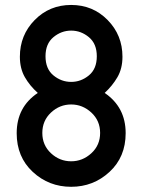

<svg xmlns="http://www.w3.org/2000/svg" viewBox="-20 -737 566 764"><path d="M161.1 -513.2Q161.1 -462.9 192.6 -437Q224.1 -411.1 263.2 -411.1Q302.2 -411.1 333.7 -437Q365.2 -462.9 365.2 -513.2Q365.2 -563 333.7 -589.1Q302.2 -615.2 263.2 -615.2Q224.1 -615.2 192.6 -589.1Q161.1 -563 161.1 -513.2ZM46.4 -207Q46.4 -311 130.4 -367.2Q98.6 -395.5 78.9 -429.9Q59.1 -464.4 59.1 -511.2Q59.1 -597.2 117.9 -657.2Q176.8 -717.3 263.2 -717.3Q349.6 -717.3 408.4 -657.2Q467.3 -597.2 467.3 -511.2Q467.3 -464.4 447.3 -429.9Q427.2 -395.5 396.5 -367.2Q480 -310.5 480 -207Q480 -112.3 415.8 -53Q351.6 6.3 263.2 6.3Q174.3 6.3 110.4 -53Q46.4 -112.3 46.4 -207ZM148.4 -208Q148.4 -159.2 182.9 -127.2Q217.3 -95.2 263.2 -95.2Q308.6 -95.2 343.5 -127.2Q378.4 -159.2 378.4 -208Q378.4 -256.8 343.5 -289.1Q308.6 -321.3 263.2 -321.3Q217.3 -321.3 182.9 -289.1Q148.4 -256.8 148.4 -208Z"/></svg>

Font: Alte DIN 1451 Mittelschrift
Style: Regular
Weight: 400
Designer: Peter Wiegel
Foundry: Peter Wiegel
Version: Version 1.002 September 20, 2019